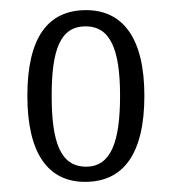

<svg xmlns="http://www.w3.org/2000/svg" viewBox="-20 -739 338 379"><path d="M148 -380C224 -380 265 -436 265 -550C265 -663 223 -719 150 -719C74 -719 34 -664 34 -550C34 -436 75 -380 148 -380ZM150 -410C99 -410 82 -459 82 -550C82 -641 99 -687 149 -687C198 -687 217 -641 217 -550C217 -459 199 -410 150 -410Z"/></svg>

Font: Noto Serif Myanmar ExtraCondensed Light
Style: Regular
Weight: 300
Width: 2
Designer: Ben Mitchell and the Monotype Design Team
Foundry: Monotype Imaging Inc.
Version: Version 2.106